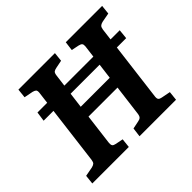

<svg xmlns="http://www.w3.org/2000/svg" viewBox="-134 -749 926 926"><g transform="rotate(-45 328.5 -286.0)"><path d="M18 0 23 -47 71 -56Q83 -59 88.5 -64Q94 -69 96 -83L147 -491Q148 -504 143 -508.5Q138 -513 127 -516L81 -525L86 -572H335L330 -525L290 -517Q279 -515 272.5 -510.5Q266 -506 264 -489L240 -301H438L462 -491Q463 -503 459 -508.5Q455 -514 442 -517L403 -525L409 -572H657L652 -525L604 -516Q592 -513 586.5 -507.5Q581 -502 579 -489L528 -81Q527 -68 532 -63Q537 -58 548 -56L594 -47L589 0H340L346 -47L385 -55Q397 -57 403 -62.5Q409 -68 411 -83L431 -241H233L213 -81Q212 -68 216.5 -62.5Q221 -57 232 -55L272 -47L267 0ZM66 -380 73 -429H634L629 -380Z"/></g></svg>

Font: Rasa SemiBold
Style: Italic
Weight: 600
Italic angle: -7.10001°
Designer: Anna Giedrys (Yrsa+Rasa design), David Brezina (Yrsa art-direction, Rasa art-direction, design)
Foundry: Rosetta Type Foundry
Version: Version 2.004